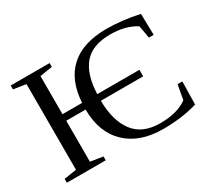

<svg xmlns="http://www.w3.org/2000/svg" viewBox="-131 -886 1228 1120"><g transform="rotate(-30 483.5 -326.0)"><path d="M345 -359H346Q355 -508 440.5 -585Q526 -662 684 -662Q788 -662 903 -637L906 -494H874L859 -579Q788 -623 688 -623Q566 -623 509.5 -556.5Q453 -490 448 -359H732V-315H447Q448 -181 505.5 -104.5Q563 -28 682 -28Q800 -28 865 -77L883 -175H915L912 -21Q807 10 681 10Q524 10 434.5 -75.5Q345 -161 344 -315H214V-39L298 -26V0H36V-26L120 -39V-616L36 -629V-655H298V-629L214 -616V-359Z"/></g></svg>

Font: Libra Serif Modern
Style: Regular
Weight: 400
Designer: Stefan Peev, Context Ltd
Foundry: Stefan Peev, Context Ltd
Version: Version 1.000